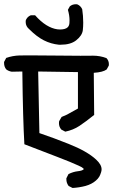

<svg xmlns="http://www.w3.org/2000/svg" viewBox="-25 -827 545 924"><path d="M294.4 35.6Q294.4 33.7 294.4 30.8L304.7 10.7Q327.6 -0.5 349.1 -2.9Q372.6 -5.4 378.4 -13.2Q378.4 -14.2 376.5 -16.1Q371.1 -22 354.5 -29.3Q321.3 -44.9 248.5 -72.8Q175.8 -100.6 92.3 -132.8Q85.4 -249.5 82.5 -482.9L31.7 -481.9Q16.1 -484.4 4.9 -493.2Q-5.4 -505.9 -5.4 -523.9Q-5.4 -525.9 -5.4 -528.8L4.9 -548.3Q36.1 -559.1 68.8 -560.1Q81.5 -560.5 118.9 -560.5Q156.2 -560.5 239.5 -559.6Q322.8 -558.6 361.6 -558.6Q400.4 -558.6 409.4 -558.8Q418.5 -559.1 421.4 -559.1Q456.5 -559.1 487.3 -547.4Q499 -535.2 499 -518.1Q499 -515.1 498.5 -511.2L488.3 -492.7Q470.7 -479.5 426.3 -476.6L428.2 -273.9Q386.7 -240.7 357.4 -221.2Q327.1 -201.2 289.1 -193.4L270 -203.6Q258.8 -216.8 258.8 -233.4Q258.8 -241.7 259.8 -244.1L271.5 -264.2Q287.6 -270.5 297.4 -275.4Q312 -283.2 350.1 -304.7V-480L158.7 -482.9L164.6 -186.5Q234.9 -162.6 305.7 -134.3Q394.5 -99.1 437.5 -59.1Q463.9 -34.7 463.9 -12.2Q463.9 -5.4 461.4 2.4Q459 10.3 457 14.6Q455.1 19 452.6 23.4Q446.3 33.7 436.5 42Q416.5 59.6 386.2 67.9Q356.4 75.7 324.2 77.6L305.2 67.9L304.2 66.4Q294.4 52.7 294.4 35.6ZM98.6 -720.7Q98.6 -728 99.6 -730.7Q100.6 -733.4 102.1 -735.4Q108.9 -747.6 123 -753.4H144Q151.4 -745.1 157.7 -738.8Q184.6 -711.9 211.7 -698.5Q238.8 -685.1 263.7 -685.1Q289.6 -685.1 300.8 -695.8Q308.1 -703.1 309.1 -715.8Q309.6 -722.7 309.6 -729.5Q309.6 -752.4 301.8 -779.8L311 -796.4Q323.2 -806.6 339.8 -806.6Q346.2 -806.6 347.7 -805.7Q363.3 -798.8 370.6 -782.7Q375.5 -751 375.5 -718.3Q375.5 -698.7 373.5 -681.2Q370.1 -655.3 340.8 -632.3Q314 -611.8 267.1 -611.8Q260.7 -611.8 258.3 -611.8Q220.2 -615.7 186.3 -632.8Q152.3 -649.9 116.7 -685.5Q98.6 -700.2 98.6 -720.7Z"/></svg>

Font: Bakudai
Style: Medium
Weight: 500
Version: Version 1.48